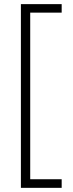

<svg xmlns="http://www.w3.org/2000/svg" viewBox="-20 -736 349 915"><path d="M273.9 159.2H79.6V-716.3H273.9V-675.8H124V118.2H273.9Z"/></svg>

Font: Open Sans Condensed Light
Style: Regular
Weight: 300
Width: 3
Designer: Monotype Design Team
Foundry: Monotype Imaging Inc.
Version: Version 3.003; ttfautohint (v1.8.4)